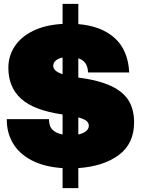

<svg xmlns="http://www.w3.org/2000/svg" viewBox="-20 -854 727 988"><path d="M302 11Q208 5 143 -29Q78 -63 46 -118Q14 -173 15 -241H232Q232 -204 250.5 -186Q269 -168 302 -162V-265Q155 -286 89 -345.5Q23 -405 23 -505Q23 -565 55 -614.5Q87 -664 150 -695Q213 -726 302 -731V-834H383V-730Q502 -720 570.5 -658Q639 -596 645 -481H433Q432 -511 419.5 -528.5Q407 -546 383 -554V-455Q489 -441 551.5 -411.5Q614 -382 642 -336.5Q670 -291 670 -224Q670 -115 591.5 -56.5Q513 2 383 11V114H302ZM302 -472V-558Q279 -553 266.5 -542Q254 -531 254 -515Q254 -488 302 -472ZM437 -207Q437 -221 426 -231Q415 -241 383 -250V-162Q408 -167 422.5 -179Q437 -191 437 -207Z"/></svg>

Font: Aspekta 1000
Style: Regular
Weight: 1000
Designer: Ivo Dolenc
Version: Version 2.000